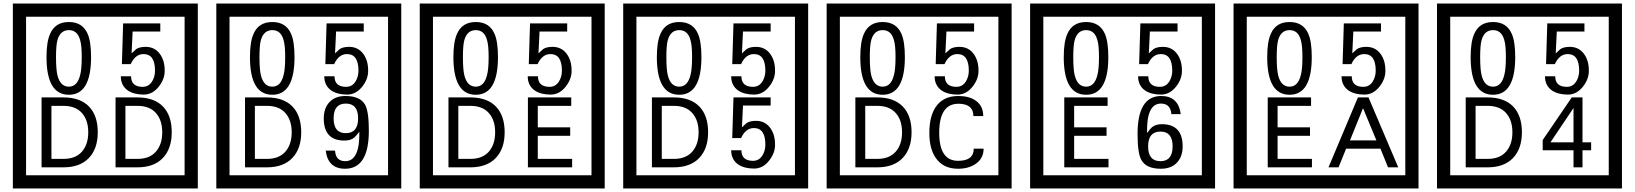

<svg xmlns="http://www.w3.org/2000/svg" viewBox="-20 -980 9280 1090"><path d="M1103 90H53V-960H1103ZM1028 15V-885H128V15ZM497 -656Q497 -442 371 -442Q244 -442 244 -656Q244 -744 265 -789Q294 -855 371 -855Q448 -855 477 -789Q497 -745 497 -656ZM444 -656Q444 -723 435 -752Q420 -809 371 -809Q322 -809 306 -752Q298 -723 298 -656Q298 -587 306 -553Q322 -488 371 -488Q419 -488 435 -554Q444 -587 444 -656ZM915 -580Q916 -531 880.5 -487Q845 -443 796 -443Q741 -443 706 -466Q666 -494 666 -547H724Q724 -487 790 -487Q824 -487 843 -517Q860 -544 860 -579Q860 -673 795 -673Q748 -673 722 -616H672L679 -847H890V-801H733L727 -677Q740 -689 753 -701Q772 -714 807 -714Q859 -714 889 -672Q915 -635 915 -580ZM535 -229Q535 -136 484.5 -83Q434 -30 340 -30H216V-427H340Q435 -427 485 -375.5Q535 -324 535 -229ZM481 -229Q481 -298 445 -338.5Q409 -379 341 -379H272V-78H341Q409 -78 445 -119Q481 -160 481 -229ZM955 -229Q955 -136 904.5 -83Q854 -30 760 -30H636V-427H760Q855 -427 905 -375.5Q955 -324 955 -229ZM901 -229Q901 -298 865 -338.5Q829 -379 761 -379H692V-78H761Q829 -78 865 -119Q901 -160 901 -229Z M2258 90H1208V-960H2258ZM2183 15V-885H1283V15ZM1652 -656Q1652 -442 1526 -442Q1399 -442 1399 -656Q1399 -744 1420 -789Q1449 -855 1526 -855Q1603 -855 1632 -789Q1652 -745 1652 -656ZM1599 -656Q1599 -723 1590 -752Q1575 -809 1526 -809Q1477 -809 1461 -752Q1453 -723 1453 -656Q1453 -587 1461 -553Q1477 -488 1526 -488Q1574 -488 1590 -554Q1599 -587 1599 -656ZM2070 -580Q2071 -531 2035.5 -487Q2000 -443 1951 -443Q1896 -443 1861 -466Q1821 -494 1821 -547H1879Q1879 -487 1945 -487Q1979 -487 1998 -517Q2015 -544 2015 -579Q2015 -673 1950 -673Q1903 -673 1877 -616H1827L1834 -847H2045V-801H1888L1882 -677Q1895 -689 1908 -701Q1927 -714 1962 -714Q2014 -714 2044 -672Q2070 -635 2070 -580ZM1690 -229Q1690 -136 1639.5 -83Q1589 -30 1495 -30H1371V-427H1495Q1590 -427 1640 -375.5Q1690 -324 1690 -229ZM1636 -229Q1636 -298 1600 -338.5Q1564 -379 1496 -379H1427V-78H1496Q1564 -78 1600 -119Q1636 -160 1636 -229ZM2074 -238Q2074 -22 1939 -22Q1842 -22 1829 -125H1882Q1886 -65 1940 -65Q2023 -65 2020 -232Q1999 -205 1989 -197Q1969 -182 1935 -182Q1818 -182 1818 -308Q1818 -366 1850.5 -400.5Q1883 -435 1941 -435Q2025 -435 2053 -385Q2074 -346 2074 -238ZM2013 -308Q2013 -392 1943 -392Q1874 -392 1874 -308Q1874 -224 1943 -224Q2013 -224 2013 -308Z M3413 90H2363V-960H3413ZM3338 15V-885H2438V15ZM2807 -656Q2807 -442 2681 -442Q2554 -442 2554 -656Q2554 -744 2575 -789Q2604 -855 2681 -855Q2758 -855 2787 -789Q2807 -745 2807 -656ZM2754 -656Q2754 -723 2745 -752Q2730 -809 2681 -809Q2632 -809 2616 -752Q2608 -723 2608 -656Q2608 -587 2616 -553Q2632 -488 2681 -488Q2729 -488 2745 -554Q2754 -587 2754 -656ZM3225 -580Q3226 -531 3190.5 -487Q3155 -443 3106 -443Q3051 -443 3016 -466Q2976 -494 2976 -547H3034Q3034 -487 3100 -487Q3134 -487 3153 -517Q3170 -544 3170 -579Q3170 -673 3105 -673Q3058 -673 3032 -616H2982L2989 -847H3200V-801H3043L3037 -677Q3050 -689 3063 -701Q3082 -714 3117 -714Q3169 -714 3199 -672Q3225 -635 3225 -580ZM2845 -229Q2845 -136 2794.5 -83Q2744 -30 2650 -30H2526V-427H2650Q2745 -427 2795 -375.5Q2845 -324 2845 -229ZM2791 -229Q2791 -298 2755 -338.5Q2719 -379 2651 -379H2582V-78H2651Q2719 -78 2755 -119Q2791 -160 2791 -229ZM3228 -30H2977V-427H3223V-379H3033V-257H3217V-209H3033V-78H3228Z M4568 90H3518V-960H4568ZM4493 15V-885H3593V15ZM3962 -656Q3962 -442 3836 -442Q3709 -442 3709 -656Q3709 -744 3730 -789Q3759 -855 3836 -855Q3913 -855 3942 -789Q3962 -745 3962 -656ZM3909 -656Q3909 -723 3900 -752Q3885 -809 3836 -809Q3787 -809 3771 -752Q3763 -723 3763 -656Q3763 -587 3771 -553Q3787 -488 3836 -488Q3884 -488 3900 -554Q3909 -587 3909 -656ZM4380 -580Q4381 -531 4345.5 -487Q4310 -443 4261 -443Q4206 -443 4171 -466Q4131 -494 4131 -547H4189Q4189 -487 4255 -487Q4289 -487 4308 -517Q4325 -544 4325 -579Q4325 -673 4260 -673Q4213 -673 4187 -616H4137L4144 -847H4355V-801H4198L4192 -677Q4205 -689 4218 -701Q4237 -714 4272 -714Q4324 -714 4354 -672Q4380 -635 4380 -580ZM4000 -229Q4000 -136 3949.5 -83Q3899 -30 3805 -30H3681V-427H3805Q3900 -427 3950 -375.5Q4000 -324 4000 -229ZM3946 -229Q3946 -298 3910 -338.5Q3874 -379 3806 -379H3737V-78H3806Q3874 -78 3910 -119Q3946 -160 3946 -229ZM4380 -160Q4381 -111 4345.5 -67Q4310 -23 4261 -23Q4206 -23 4171 -46Q4131 -74 4131 -127H4189Q4189 -67 4255 -67Q4289 -67 4308 -97Q4325 -124 4325 -159Q4325 -253 4260 -253Q4213 -253 4187 -196H4137L4144 -427H4355V-381H4198L4192 -257Q4205 -269 4218 -281Q4237 -294 4272 -294Q4324 -294 4354 -252Q4380 -215 4380 -160Z M5723 90H4673V-960H5723ZM5648 15V-885H4748V15ZM5117 -656Q5117 -442 4991 -442Q4864 -442 4864 -656Q4864 -744 4885 -789Q4914 -855 4991 -855Q5068 -855 5097 -789Q5117 -745 5117 -656ZM5064 -656Q5064 -723 5055 -752Q5040 -809 4991 -809Q4942 -809 4926 -752Q4918 -723 4918 -656Q4918 -587 4926 -553Q4942 -488 4991 -488Q5039 -488 5055 -554Q5064 -587 5064 -656ZM5535 -580Q5536 -531 5500.5 -487Q5465 -443 5416 -443Q5361 -443 5326 -466Q5286 -494 5286 -547H5344Q5344 -487 5410 -487Q5444 -487 5463 -517Q5480 -544 5480 -579Q5480 -673 5415 -673Q5368 -673 5342 -616H5292L5299 -847H5510V-801H5353L5347 -677Q5360 -689 5373 -701Q5392 -714 5427 -714Q5479 -714 5509 -672Q5535 -635 5535 -580ZM5155 -229Q5155 -136 5104.5 -83Q5054 -30 4960 -30H4836V-427H4960Q5055 -427 5105 -375.5Q5155 -324 5155 -229ZM5101 -229Q5101 -298 5065 -338.5Q5029 -379 4961 -379H4892V-78H4961Q5029 -78 5065 -119Q5101 -160 5101 -229ZM5564 -136Q5564 -80 5518 -49Q5478 -22 5419 -22Q5334 -22 5292 -84Q5256 -136 5256 -226Q5256 -317 5291 -371Q5333 -435 5420 -435Q5482 -435 5519 -409Q5562 -379 5562 -321H5506Q5506 -391 5421 -391Q5312 -391 5312 -226Q5312 -67 5419 -67Q5508 -67 5508 -136Z M6878 90H5828V-960H6878ZM6803 15V-885H5903V15ZM6272 -656Q6272 -442 6146 -442Q6019 -442 6019 -656Q6019 -744 6040 -789Q6069 -855 6146 -855Q6223 -855 6252 -789Q6272 -745 6272 -656ZM6219 -656Q6219 -723 6210 -752Q6195 -809 6146 -809Q6097 -809 6081 -752Q6073 -723 6073 -656Q6073 -587 6081 -553Q6097 -488 6146 -488Q6194 -488 6210 -554Q6219 -587 6219 -656ZM6690 -580Q6691 -531 6655.5 -487Q6620 -443 6571 -443Q6516 -443 6481 -466Q6441 -494 6441 -547H6499Q6499 -487 6565 -487Q6599 -487 6618 -517Q6635 -544 6635 -579Q6635 -673 6570 -673Q6523 -673 6497 -616H6447L6454 -847H6665V-801H6508L6502 -677Q6515 -689 6528 -701Q6547 -714 6582 -714Q6634 -714 6664 -672Q6690 -635 6690 -580ZM6273 -30H6022V-427H6268V-379H6078V-257H6262V-209H6078V-78H6273ZM6694 -149Q6694 -91 6661.5 -56.5Q6629 -22 6570 -22Q6486 -22 6459 -73Q6438 -111 6438 -219Q6438 -435 6572 -435Q6670 -435 6683 -332H6630Q6625 -392 6571 -392Q6488 -392 6492 -225Q6513 -253 6523 -260Q6543 -275 6576 -275Q6694 -275 6694 -149ZM6637 -149Q6637 -233 6568 -233Q6498 -233 6498 -149Q6498 -65 6568 -65Q6637 -65 6637 -149Z M8033 90H6983V-960H8033ZM7958 15V-885H7058V15ZM7427 -656Q7427 -442 7301 -442Q7174 -442 7174 -656Q7174 -744 7195 -789Q7224 -855 7301 -855Q7378 -855 7407 -789Q7427 -745 7427 -656ZM7374 -656Q7374 -723 7365 -752Q7350 -809 7301 -809Q7252 -809 7236 -752Q7228 -723 7228 -656Q7228 -587 7236 -553Q7252 -488 7301 -488Q7349 -488 7365 -554Q7374 -587 7374 -656ZM7845 -580Q7846 -531 7810.5 -487Q7775 -443 7726 -443Q7671 -443 7636 -466Q7596 -494 7596 -547H7654Q7654 -487 7720 -487Q7754 -487 7773 -517Q7790 -544 7790 -579Q7790 -673 7725 -673Q7678 -673 7652 -616H7602L7609 -847H7820V-801H7663L7657 -677Q7670 -689 7683 -701Q7702 -714 7737 -714Q7789 -714 7819 -672Q7845 -635 7845 -580ZM7428 -30H7177V-427H7423V-379H7233V-257H7417V-209H7233V-78H7428ZM7918 -30H7860L7817 -136H7622L7579 -30H7522L7689 -427H7749ZM7794 -183 7718 -366 7644 -183Z M9188 90H8138V-960H9188ZM9113 15V-885H8213V15ZM8582 -656Q8582 -442 8456 -442Q8329 -442 8329 -656Q8329 -744 8350 -789Q8379 -855 8456 -855Q8533 -855 8562 -789Q8582 -745 8582 -656ZM8529 -656Q8529 -723 8520 -752Q8505 -809 8456 -809Q8407 -809 8391 -752Q8383 -723 8383 -656Q8383 -587 8391 -553Q8407 -488 8456 -488Q8504 -488 8520 -554Q8529 -587 8529 -656ZM9000 -580Q9001 -531 8965.5 -487Q8930 -443 8881 -443Q8826 -443 8791 -466Q8751 -494 8751 -547H8809Q8809 -487 8875 -487Q8909 -487 8928 -517Q8945 -544 8945 -579Q8945 -673 8880 -673Q8833 -673 8807 -616H8757L8764 -847H8975V-801H8818L8812 -677Q8825 -689 8838 -701Q8857 -714 8892 -714Q8944 -714 8974 -672Q9000 -635 9000 -580ZM8620 -229Q8620 -136 8569.5 -83Q8519 -30 8425 -30H8301V-427H8425Q8520 -427 8570 -375.5Q8620 -324 8620 -229ZM8566 -229Q8566 -298 8530 -338.5Q8494 -379 8426 -379H8357V-78H8426Q8494 -78 8530 -119Q8566 -160 8566 -229ZM9013 -127H8964V-30H8913V-127H8738V-185L8903 -427H8964V-172H9013ZM8913 -172V-367L8782 -172Z"/></svg>

Font: Unicode BMP Fallback SIL
Style: Regular
Weight: 400
Foundry: NRSI, SIL International
Version: Version 5.1 Based on Unicode 5.1